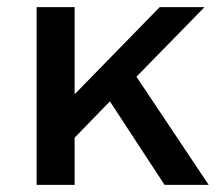

<svg xmlns="http://www.w3.org/2000/svg" viewBox="-20 -520 623 540"><path d="M189.9 -500V-254.9L429.2 -500H555.2L363.8 -304.2L566.9 0H442.9L289.1 -234.9L189.9 -132.8V0H83V-500Z"/></svg>

Font: Work Sans Medium
Style: Regular
Weight: 500
Designer: Wei Huang
Foundry: Wei Huang
Version: Version 2.012